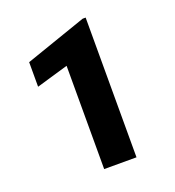

<svg xmlns="http://www.w3.org/2000/svg" viewBox="-130 -814 839 918"><g transform="rotate(-20 290.0 -355.5)"><path d="M408.2 -710.9V0H243.7V-525.4L81.5 -478V-603L393.1 -710.9Z"/></g></svg>

Font: Vazirmatn RD Black
Style: Regular
Weight: 900
Designer: Saber Rastikerdar
Foundry: Saber Rastikerdar
Version: Version 32.102